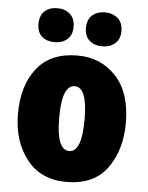

<svg xmlns="http://www.w3.org/2000/svg" viewBox="-55 -813 667 867"><g transform="rotate(5 279.0 -379.0)"><path d="M523 -278Q523 -415 454.5 -489Q386 -563 280 -563Q158 -563 96 -484.5Q34 -406 34 -278Q34 -154 98 -72Q162 10 278 10Q403 10 463 -73Q523 -156 523 -278ZM221 -277Q221 -424 279 -424Q336 -424 336 -278Q336 -130 279 -130Q221 -130 221 -277ZM306 -690Q306 -653 328.5 -633.5Q351 -614 386 -614Q421 -614 444 -633.5Q467 -653 467 -690Q467 -728 444 -748Q421 -768 386 -768Q351 -768 328.5 -748.5Q306 -729 306 -690ZM91 -690Q91 -652 113 -633Q135 -614 170 -614Q205 -614 227.5 -633.5Q250 -653 250 -690Q250 -728 227.5 -748Q205 -768 170 -768Q135 -768 113 -748.5Q91 -729 91 -690Z"/></g></svg>

Font: Noto Sans Display SemiCondensed Black
Style: Regular
Weight: 900
Width: 4
Designer: Monotype Design Team
Foundry: Monotype Imaging Inc.
Version: Version 1.900